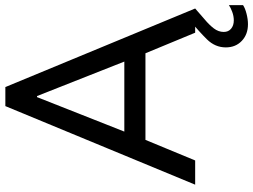

<svg xmlns="http://www.w3.org/2000/svg" viewBox="-136 -624 960 728"><g transform="rotate(-90 344.0 -260.0)"><path d="M7.8 0 305.7 -719.7H377.9L675.8 0H584L495.1 -214.8L483.4 -246.1L343.8 -599.6H339.8L200.2 -246.1L188.5 -214.8L99.6 0ZM146.5 -188.5V-268.6H537.1V-188.5ZM616.2 200.2Q577.6 200.2 553 176.8Q528.3 153.3 528.3 116.2Q528.3 75.7 558.8 44.7Q589.4 13.7 627.9 -17.6L675.8 0Q654.8 19 634.3 36.1Q613.8 53.2 600.3 70.8Q586.9 88.4 586.9 108.4Q586.9 126 599.1 136.2Q611.3 146.5 630.9 146.5Q647 146.5 663.3 140.4Q679.7 134.3 688.5 127.9V181.6Q676.8 189.5 655.8 194.8Q634.8 200.2 616.2 200.2Z"/></g></svg>

Font: Reddit Sans
Style: Regular
Weight: 400
Designer: Stephen Hutchings
Foundry: Reddit
Version: Version 1.014